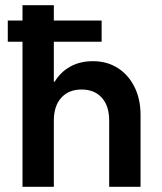

<svg xmlns="http://www.w3.org/2000/svg" viewBox="-20 -720 625 740"><path d="M66.7 0V-559.2H10V-640.8H66.7V-700H187.5V-640.8H371.7V-559.2H187.5V-405H190.8Q213.3 -442.5 250.8 -463.3Q288.3 -484.2 338.3 -484.2Q392.5 -484.2 433.8 -457.9Q475 -431.7 498.3 -385Q521.7 -338.3 521.7 -276.7V0H400.8V-255Q400.8 -311.7 372.5 -343.3Q344.2 -375 294.2 -375Q245 -375 216.2 -343.3Q187.5 -311.7 187.5 -255V0Z"/></svg>

Font: Funnel Sans SemiBold
Style: Regular
Weight: 600
Designer: NORD ID, Kristian Moeller
Foundry: Dicotype
Version: Version 1.000